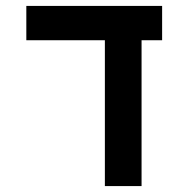

<svg xmlns="http://www.w3.org/2000/svg" viewBox="-20 -629 640 649"><path d="M334.5 -493H69V-609H528V-493H458.5V0H334.5Z"/></svg>

Font: JuliaMono
Style: Bold
Weight: 700
Monospace: yes
Designer: cormullion
Foundry: corm
Version: Version 0.055; ttfautohint (v1.8.4)